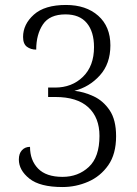

<svg xmlns="http://www.w3.org/2000/svg" viewBox="-20 -744 553 774"><path d="M232 10Q141 10 98.5 -24Q56 -58 56 -101Q56 -125 68.5 -138.5Q81 -152 101 -152Q101 -98 133.5 -64.5Q166 -31 232 -31Q295 -31 338 -71Q381 -111 381 -196Q381 -270 336 -311.5Q291 -353 203 -353H174V-391H202Q270 -391 314.5 -434.5Q359 -478 359 -554Q359 -616 330 -651Q301 -686 244 -686Q180 -686 153 -645.5Q126 -605 126 -544Q104 -544 88.5 -555.5Q73 -567 73 -595Q73 -646 116.5 -685Q160 -724 246 -724Q327 -724 376 -680.5Q425 -637 425 -561Q425 -487 382.5 -440Q340 -393 280 -378Q318 -374 357 -356Q396 -338 422 -299.5Q448 -261 448 -195Q448 -123 416.5 -78Q385 -33 335.5 -11.5Q286 10 232 10Z"/></svg>

Font: Noto Serif Armenian SemiCondensed Light
Style: Regular
Weight: 300
Width: 4
Designer: Monotype Design Team
Foundry: Monotype Imaging Inc.
Version: Version 2.008; ttfautohint (v1.8.4.7-5d5b)